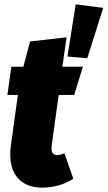

<svg xmlns="http://www.w3.org/2000/svg" viewBox="-20 -840 493 880"><path d="M327 -820 453 -804 380 -573 289 -581ZM266 -534H360L320 -405H249L217 -174Q216 -169 216 -161Q216 -129 242 -129Q257 -129 275 -138L316 -21Q286 -1 249 9.5Q212 20 176 20Q103 20 65 -20Q27 -60 27 -132Q27 -152 30 -174L62 -405H14L32 -534H87L118 -650L285 -669Z"/></svg>

Font: Fira Sans Extra Condensed Black
Style: Italic
Weight: 900
Width: 3
Italic angle: -8°
Designer: Carrois Corporate & Edenspiekermann AG
Foundry: Carrois Corporate GbR & Edenspiekermann AG
Version: Version 4.203